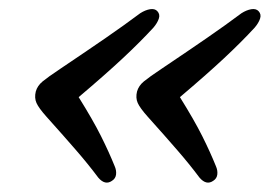

<svg xmlns="http://www.w3.org/2000/svg" viewBox="-20 -449 593 421"><path d="M58.5 -248.5Q62 -261 73.5 -270.5Q85 -280 112 -298Q171.5 -338 211.8 -365.8Q252 -393.5 287.5 -420Q298.5 -427 309 -428.8Q319.5 -430.5 325 -424.5Q331.5 -417.5 328.2 -408Q325 -398.5 316.5 -388.5Q288 -357.5 249.5 -321.5Q211 -285.5 152.5 -236Q184 -185.5 201.5 -150.5Q219 -115.5 231.5 -84.5Q235.5 -75.5 234.5 -66.5Q233.5 -57.5 225.5 -52.5Q210.5 -42 195.5 -59.5Q173 -89.5 147.2 -119.2Q121.5 -149 82 -193Q65 -212 60 -223.2Q55 -234.5 58.5 -248.5ZM280.5 -248.5Q284 -261 295.5 -270.5Q307 -280 334 -298Q393.5 -338 433.8 -365.8Q474 -393.5 509.5 -420Q520.5 -427 531 -428.8Q541.5 -430.5 547 -424.5Q553.5 -417.5 550.2 -408Q547 -398.5 538.5 -388.5Q510 -357.5 471.5 -321.5Q433 -285.5 374.5 -236Q406 -185.5 423.5 -150.5Q441 -115.5 453.5 -84.5Q457.5 -75.5 456.5 -66.5Q455.5 -57.5 447.5 -52.5Q432.5 -42 417.5 -59.5Q395 -89.5 369.2 -119.2Q343.5 -149 304 -193Q287 -212 282 -223.2Q277 -234.5 280.5 -248.5Z"/></svg>

Font: Fraunces 9pt S100
Style: Italic
Weight: 400
Italic angle: -16°
Version: Version 1.000; ttfautohint (v1.8.3)